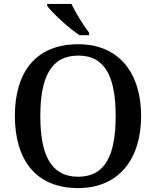

<svg xmlns="http://www.w3.org/2000/svg" viewBox="-20 -951 797 981"><path d="M387 -771H435V-784C406 -822 366 -886 345 -931H221V-921C246 -886 331 -807 387 -771ZM379 10C586 10 701 -137 701 -358C701 -580 586 -725 380 -725C161 -725 56 -580 56 -359C56 -137 161 10 379 10ZM379 -48C239 -48 186 -162 186 -358C186 -554 239 -667 380 -667C520 -667 571 -554 571 -358C571 -162 520 -48 379 -48Z"/></svg>

Font: Noto Serif Oriya Medium
Style: Regular
Weight: 500
Designer: David Williams
Foundry: Google LLC, David Williams
Version: Version 1.051